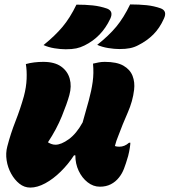

<svg xmlns="http://www.w3.org/2000/svg" viewBox="-20 -836 768 869"><path d="M569 -816Q610 -816 643.5 -812.5Q677 -809 708 -798Q738 -786 722 -752Q703 -709 674 -680Q645 -651 605 -631Q588 -622 568.5 -618Q549 -614 520 -614Q498 -614 470 -618.5Q442 -623 420 -633Q473 -675 506.5 -715.5Q540 -756 569 -816ZM326 -815Q367 -815 400 -811.5Q433 -808 465 -797Q495 -785 479 -751Q440 -668 362 -630Q344 -621 325 -617Q306 -613 277 -613Q254 -613 226.5 -617.5Q199 -622 177 -632Q229 -674 263 -714.5Q297 -755 326 -815ZM97 -546Q114 -551 134.5 -553.5Q155 -556 176 -556Q227 -556 256.5 -535Q286 -514 295.5 -480Q305 -446 294 -406Q284 -369 260 -310Q236 -251 197 -192Q203 -188 212 -184.5Q221 -181 231 -181Q257 -181 291.5 -206Q326 -231 354 -282Q370 -338 382 -382Q394 -426 399.5 -465.5Q405 -505 401 -548Q413 -551 426.5 -553.5Q440 -556 454 -556Q509 -556 539 -538.5Q569 -521 580 -492.5Q591 -464 587 -430Q581 -378 558 -326Q535 -274 515 -220Q506 -199 500 -175Q508 -172 520 -172Q544 -172 564 -190H570Q570 -183 567.5 -166.5Q565 -150 560 -130Q550 -95 541 -72Q532 -49 518 -32Q503 -13 481.5 -2Q460 9 432 9Q402 9 376.5 -11Q351 -31 336 -63Q321 -95 321 -133H315Q289 -93 255 -59.5Q221 -26 185 -6.5Q149 13 117 13Q90 13 68 -4.5Q46 -22 30.5 -50Q15 -78 10 -110.5Q5 -143 13 -173Q28 -231 50 -287Q72 -343 88 -400Q99 -441 100.5 -479Q102 -517 97 -546Z"/></svg>

Font: Recursive Sn Csl St Blk
Style: Italic
Weight: 900
Italic angle: -15°
Version: Version 1.079;hotconv 1.0.112;makeotfexe 2.5.65598; ttfautoh